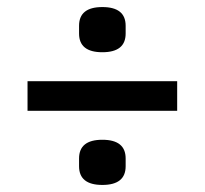

<svg xmlns="http://www.w3.org/2000/svg" viewBox="-20 -578 580 544"><path d="M58 -264V-348H482V-264ZM270 -430Q204 -430 204 -483V-505Q204 -558 270 -558Q336 -558 336 -505V-483Q336 -430 270 -430ZM270 -54Q204 -54 204 -107V-129Q204 -182 270 -182Q336 -182 336 -129V-107Q336 -54 270 -54Z"/></svg>

Font: IBM Plex Sans Cond Medm
Style: Regular
Weight: 500
Width: 3
Designer: Mike Abbink, Paul van der Laan, Pieter van Rosmalen
Foundry: Bold Monday
Version: Version 1.3